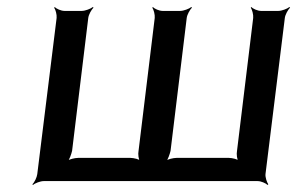

<svg xmlns="http://www.w3.org/2000/svg" viewBox="-20 -515 857 546"><path d="M735 -20 790 -464C791 -473 799 -488 805 -493L803 -495C797 -490 781 -484 772 -484H722C713 -484 699 -490 695 -495L693 -493C697 -488 701 -473 700 -464L654 -86C652 -77 654 -60 659 -55L661 -57C657 -62 640 -66 631 -66H482C473 -66 456 -62 450 -57L452 -55C457 -60 463 -77 465 -86L511 -464C512 -473 520 -488 526 -493L524 -495C518 -490 502 -484 493 -484H442C433 -484 419 -490 415 -495L413 -493C417 -488 421 -473 420 -464L374 -86C372 -77 374 -60 379 -55L381 -57C377 -62 360 -66 351 -66H202C193 -66 176 -62 170 -57L172 -55C177 -60 183 -77 185 -86L231 -464C232 -473 240 -488 246 -493L244 -495C238 -490 222 -484 213 -484H163C154 -484 140 -490 136 -495L134 -493C138 -488 142 -473 141 -464L86 -20C85 -11 78 4 72 9L74 11C79 6 95 0 104 0H713C722 0 736 6 741 11L743 9C739 4 734 -11 735 -20Z"/></svg>

Font: Gamestation Storm Oblique 
Style: Italic
Weight: 400
Designer: Jonas Hecksher
Foundry: Jonas Hecksher, Playtypeª, e-types AS
Version: Version 1.003